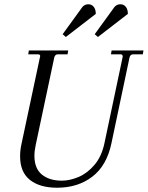

<svg xmlns="http://www.w3.org/2000/svg" viewBox="-20 -866 691 898"><path d="M157 -612H112L115 -630H299L296 -612H251Q238 -612 234 -598L147 -188Q141 -160 141 -137Q141 -78 176 -49.5Q211 -21 269 -21Q307 -21 348 -38.5Q389 -56 422 -95Q455 -134 468 -194L554 -601Q554 -612 544 -612H499L502 -630H651L648 -612H603Q590 -612 586 -598L501 -195Q479 -91 411.5 -39.5Q344 12 247 12Q166 12 120 -24.5Q74 -61 74 -135Q74 -164 81 -195L168 -604Q168 -612 157 -612ZM393 -846Q409 -846 418.5 -834Q428 -822 428 -801L288 -693L273 -706L355 -819Q365 -835 373.5 -840.5Q382 -846 393 -846ZM543 -846Q559 -846 568.5 -834Q578 -822 578 -801L438 -693L423 -706L505 -819Q515 -835 523.5 -840.5Q532 -846 543 -846Z"/></svg>

Font: Arapey
Style: Italic
Weight: 400
Italic angle: -12°
Designer: Eduardo Rodriguez Tunni
Foundry: Eduardo Rodriguez Tunni
Version: Version 3.000